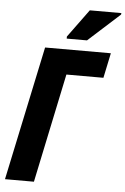

<svg xmlns="http://www.w3.org/2000/svg" viewBox="-61 -975 665 1018"><g transform="rotate(5 271.5 -465.5)"><path d="M5 0 156 -714H506L478 -581H281L159 0ZM266 -782 375 -931H543L542 -923L374 -771H266Z"/></g></svg>

Font: Noto Sans Condensed ExtraBold
Style: Italic
Weight: 800
Width: 3
Italic angle: -12°
Designer: Monotype Design Team
Foundry: Monotype Imaging Inc.
Version: Version 2.013; ttfautohint (v1.8.4.7-5d5b)